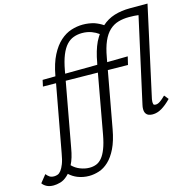

<svg xmlns="http://www.w3.org/2000/svg" viewBox="-285 -898 1338 1348"><g transform="rotate(-15 384.0 -224.5)"><path d="M662 -375 516 -377 441 33Q426 115 400 168Q374 221 341 252Q308 283 271 295Q234 307 198 307Q154 307 114 291Q82 278 56 254Q49 262 42 268Q16 292 -11 299.5Q-38 307 -60 307Q-89 307 -109 297Q-129 287 -141 270L-97 215Q-86 229 -73.5 237.5Q-61 246 -40 246Q-28 246 -15 241.5Q-2 237 10 221.5Q22 206 33 178Q44 150 52 102L141 -382L46 -383L56 -429L149 -430L150 -434Q166 -521 195.5 -578.5Q225 -636 263 -670Q301 -704 343.5 -717.5Q386 -731 428 -731Q471 -731 511 -719Q545 -707 573 -688Q613 -724 664 -740Q716 -756 777 -756H906L762 -99Q760 -88 760 -79Q760 -72 762 -64Q764 -56 780 -56Q794 -56 811.5 -68Q829 -80 851 -102L876 -71Q840 -34 807 -14.5Q774 5 741 5Q725 5 712.5 0.5Q700 -4 693 -14.5Q686 -25 685 -35Q684 -45 684 -49Q684 -62 688 -79L824 -694Q807 -696 793 -697Q775 -698 755 -698Q713 -698 677 -687.5Q641 -677 612.5 -650.5Q584 -624 564 -578.5Q544 -533 532 -464L526 -432L676 -434ZM340 151Q355 113 366 53L444 -378L211 -381L126 84Q114 156 91 200Q91 201 91 201Q116 226 147 238Q181 252 216 252Q242 252 264.5 243.5Q287 235 306 212.5Q325 190 340 151ZM500 -590Q513 -615 527 -636Q504 -653 477 -663Q445 -675 408 -675Q375 -675 346 -664.5Q317 -654 294 -629Q271 -604 253.5 -561Q236 -518 224 -452L220 -430L454 -432L457 -445Q472 -531 500 -590Z"/></g></svg>

Font: Isabella Sans
Style: Italic
Weight: 400
Italic angle: -12°
Designer: Christian Thalmann (Catharsis Fonts), Cristiano Sobral
Foundry: The Isabella Sans Project Authors
Version: Version 2.026; ttfautohint (v1.8.4.7-5d5b-dirty)